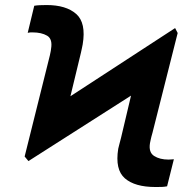

<svg xmlns="http://www.w3.org/2000/svg" viewBox="-20 -743 783 773"><path d="M79.2 -112.9 180.8 -520.2Q183.9 -533.4 184.5 -538.2Q185 -543 185.4 -545.5Q192.5 -585.9 169.7 -599.3Q147 -612.6 111.2 -612.6Q105.5 -612.6 100.9 -612.4Q96.2 -612.2 91.6 -610.8L117.9 -719.8Q128.6 -721.6 140.4 -722.1Q152.3 -722.7 167.6 -722.7Q246.1 -722.7 286.8 -686.8Q327.4 -650.9 312.9 -564.3Q311.4 -555.4 309.5 -547.6Q307.5 -539.8 305.8 -530.5L263.5 -355.5L685 -630L695.3 -610.1L593.8 -208.1Q588.8 -191.1 586.6 -180Q584.5 -169 583.8 -166.5Q577.8 -129.6 600.5 -115.1Q623.2 -100.5 658.4 -100.5Q662.6 -100.5 668.5 -101Q674.4 -101.6 680 -101.9L652.7 7.1Q641.7 9.2 631.9 9.6Q622.2 9.9 605.5 9.9Q523.1 9.9 482.8 -25Q442.5 -60 456 -144.2Q458.1 -153.4 461.1 -164.6Q464.1 -175.8 467.3 -188.2L507.5 -358L94.5 -94.5Z"/></svg>

Font: Inter UI
Style: Bold Italic
Weight: 700
Italic angle: 9.39999°
Designer: Rasmus Andersson
Foundry: rsms
Version: 3.2;8d6f07862